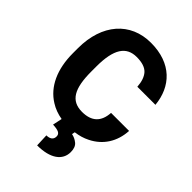

<svg xmlns="http://www.w3.org/2000/svg" viewBox="-268 -842 1191 1191"><g transform="rotate(45 327.5 -246.0)"><path d="M264.2 67.4C312.5 69.8 332 78.6 332 104.5C332 132.3 311 144 282.2 144L285.6 228.5C402.3 228.5 462.9 181.2 462.9 110.4C462.9 82.5 455.1 62 439.9 49.8C424.3 37.1 407.2 29.3 389.2 25.9L393.1 5.9C427.7 1.5 459 -7.8 486.8 -22C571.3 -63.5 620.1 -140.6 625.5 -238.3H467.3C462.4 -156.2 418.5 -115.2 335.4 -115.2C237.3 -115.2 199.2 -184.6 199.2 -333.5V-377.9C199.2 -529.8 243.7 -596.2 335 -596.2C381.8 -596.2 415 -585.4 435.1 -563.5C454.6 -541.5 465.3 -509.8 467.8 -468.3H626.5C612.8 -614.3 516.6 -721.2 335 -721.2C155.8 -721.2 38.1 -588.4 38.1 -377V-333.5C38.1 -192.4 86.9 -87.4 176.3 -32.2C206.1 -13.2 239.7 -1 277.3 5.4Z"/></g></svg>

Font: Vazirmatn ExtraBold
Style: Regular
Weight: 800
Designer: Saber Rastikerdar
Foundry: Saber Rastikerdar
Version: Version 33.003